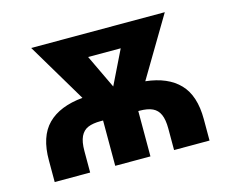

<svg xmlns="http://www.w3.org/2000/svg" viewBox="-81 -640 895 751"><g transform="rotate(-15 367.0 -265.0)"><path d="M53.7 0V-86.9Q53.2 -184.1 101.6 -232.7Q149.9 -281.2 243.7 -290L100.6 -530.3H641.6L498 -289.1Q587.4 -279.3 634 -230.7Q680.7 -182.1 680.7 -86.9V0H537.1V-86.9Q537.1 -123 527.8 -144Q518.6 -165 498.8 -174.3Q479 -183.6 446.3 -183.6H441.4V0H298.8V-183.6H289.1Q257.3 -183.6 237.5 -175.3Q217.8 -167 207.5 -145.8Q197.3 -124.5 197.3 -86.9V0ZM371.6 -301.8 438.5 -438.5H306.6Z"/></g></svg>

Font: Pretendard
Style: Bold
Weight: 700
Designer: Base glyphs from Inter by Rasmus Andersson; Hangeul glyphs from Noto Sans CJK(Source Han Sans) by Jang Soo-young and Kan
Foundry: Kil Hyung-jin
Version: Version 1.309